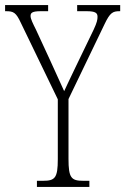

<svg xmlns="http://www.w3.org/2000/svg" viewBox="-27 -734 492 754"><path d="M118 0H324V-24H300C253 -24 242 -35 242 -110V-345L384 -640C405 -684 416 -690 442 -690H445V-714H276V-690H313C348 -690 356 -683 356 -668C356 -657 354 -646 341 -618L270 -471C249 -428 235 -397 225 -376C207 -416 189 -456 169 -499L114 -618C102 -642 93 -660 93 -671C93 -683 98 -690 133 -690H162V-714H-7V-690H-3C26 -690 36 -685 55 -644L200 -344V-109C200 -35 189 -24 142 -24H118Z"/></svg>

Font: Noto Serif Khmer ExtraCondensed ExtraLight
Style: Regular
Weight: 200
Width: 2
Designer: Danh Hong and the Monotype Design Team
Foundry: Monotype Imaging Inc.
Version: Version 2.004